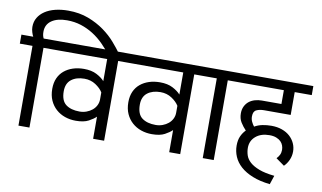

<svg xmlns="http://www.w3.org/2000/svg" viewBox="-100 -1048 2252 1342"><g transform="rotate(10 1026.0 -377.0)"><path d="M80 -566H-10V-630H74Q68 -640 62 -659.5Q56 -679 56 -697Q56 -734 73 -762.5Q90 -791 120 -811Q150 -831 192 -841.5Q234 -852 284 -852Q364 -852 428 -827.5Q492 -803 541 -767.5Q590 -732 625 -691.5Q660 -651 683 -619L690 -609L632 -572L618 -590Q586 -631 551 -666.5Q516 -702 475 -728Q434 -754 387.5 -769Q341 -784 287 -784Q218 -784 178 -756Q138 -728 138 -677Q138 -661 140.5 -650.5Q143 -640 148 -630H248V-566H158V0H80Z M463 -470Q517 -470 553.5 -451Q590 -432 610 -409V-566H218V-630H778V-566H688V0H610V-157Q592 -139 558.5 -121Q525 -103 468 -103Q427 -103 391 -115.5Q355 -128 327.5 -152.5Q300 -177 284 -212.5Q268 -248 268 -295Q268 -338 282.5 -370.5Q297 -403 323.5 -425Q350 -447 385.5 -458.5Q421 -470 463 -470ZM610 -329Q593 -357 558 -380Q523 -403 478 -403Q421 -403 385.5 -375.5Q350 -348 350 -292Q350 -225 386 -198Q422 -171 483 -171Q509 -171 532 -179.5Q555 -188 572.5 -202.5Q590 -217 600 -237Q610 -257 610 -280Z M1003 -470Q1057 -470 1093.5 -451Q1130 -432 1150 -409V-566H758V-630H1318V-566H1228V0H1150V-157Q1132 -139 1098.5 -121Q1065 -103 1008 -103Q967 -103 931 -115.5Q895 -128 867.5 -152.5Q840 -177 824 -212.5Q808 -248 808 -295Q808 -338 822.5 -370.5Q837 -403 863.5 -425Q890 -447 925.5 -458.5Q961 -470 1003 -470ZM1150 -329Q1133 -357 1098 -380Q1063 -403 1018 -403Q961 -403 925.5 -375.5Q890 -348 890 -292Q890 -225 926 -198Q962 -171 1023 -171Q1049 -171 1072 -179.5Q1095 -188 1112.5 -202.5Q1130 -217 1140 -237Q1150 -257 1150 -280Z M1388 -566H1298V-630H1556V-566H1466V0H1388Z M1881 98Q1809 90 1757 69Q1705 48 1671.5 18Q1638 -12 1622 -49.5Q1606 -87 1606 -128Q1606 -167 1618.5 -194.5Q1631 -222 1651 -242Q1629 -265 1612.5 -291.5Q1596 -318 1596 -355Q1596 -383 1606.5 -404.5Q1617 -426 1634.5 -440Q1652 -454 1675.5 -461Q1699 -468 1725 -468H1864V-566H1536V-630H2062V-566H1941V-404H1752Q1721 -404 1698.5 -393.5Q1676 -383 1676 -347Q1676 -327 1684 -310Q1692 -293 1703 -279Q1729 -294 1759.5 -300Q1790 -306 1822 -306Q1864 -306 1897.5 -294Q1931 -282 1954 -261Q1977 -240 1989.5 -212.5Q2002 -185 2002 -154Q2002 -122 1989 -93.5Q1976 -65 1956 -46L1896 -89Q1909 -102 1916.5 -117.5Q1924 -133 1924 -153Q1924 -168 1918.5 -183.5Q1913 -199 1901 -211Q1889 -223 1869 -231Q1849 -239 1820 -239Q1760 -239 1723 -207.5Q1686 -176 1686 -126Q1686 -99 1694.5 -73Q1703 -47 1727 -25.5Q1751 -4 1793 12Q1835 28 1902 35Z"/></g></svg>

Font: Mukta
Style: Regular
Weight: 400
Designer: Girish Dalvi and Yashodeep Gholap
Foundry: Ek Type
Version: Version 2.538;PS 1.001;hotconv 16.6.51;makeotf.lib2.5.65220;